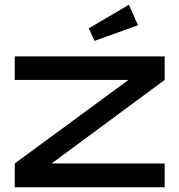

<svg xmlns="http://www.w3.org/2000/svg" viewBox="-20 -787 754 807"><path d="M672 -451 197 -100H672V0H42V-100L520 -451H42V-550H672ZM560 -681 377 -615 353 -668 522 -767Z"/></svg>

Font: Bruno Ace SC
Style: Regular
Weight: 400
Version: Version 1.100; ttfautohint (v1.8.4.7-5d5b);gftools[0.9.27]